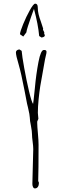

<svg xmlns="http://www.w3.org/2000/svg" viewBox="-20 -1028 343 1060"><path d="M227.5 -833Q227.5 -835 223.6 -843.8L224.6 -849.1L217.3 -863.8L218.3 -870.1Q213.9 -884.3 206.5 -906.2Q197.3 -931.2 192.9 -949.7Q188.5 -968.3 188.5 -986.8Q188.5 -1007.8 174.3 -1007.8Q165 -1007.8 145.3 -972.7Q125.5 -937.5 108.2 -895.5Q90.8 -853.5 90.3 -838.9L108.4 -826.2L125.5 -849.1Q126.5 -859.4 134.3 -883.3Q141.1 -904.8 152.1 -936Q163.1 -967.3 167.5 -979Q190.9 -892.1 196.3 -829.1L209.5 -820.8Q227.5 -823.7 227.5 -833ZM172.9 12.2Q183.1 12.2 189 3.7Q194.8 -4.9 194.8 -17.1Q194.8 -19 194.3 -20.5Q193.8 -22 193.8 -23.9L190.9 -26.9Q192.9 -85.9 192.9 -229Q192.9 -251.5 189.5 -289.1Q185.5 -332 185.5 -349.1V-356.9L191.9 -372.1Q191.9 -377.9 190.4 -388.7Q189 -399.9 189 -404.8Q189 -437 193.1 -478.8Q197.3 -520.5 202.1 -551.3Q210 -598.1 228.5 -700.2Q229.5 -706.5 232.9 -719.7Q236.8 -734.4 236.8 -741.2Q236.8 -746.6 234.4 -749Q232.4 -751 230.2 -751.5Q228 -752 225.6 -752Q223.1 -752 221.7 -752Q205.1 -752 192.4 -686Q179.2 -617.2 172.4 -540.5Q164.1 -458.5 162.6 -454.1Q154.3 -465.3 140.1 -524.9Q126 -584.5 113.8 -652.1Q101.6 -719.7 99.6 -747.1L87.9 -754.9Q79.6 -754.9 73.7 -750.5Q67.9 -746.1 67.9 -738.8Q67.9 -721.7 82.5 -673.8Q90.8 -645 98.1 -612.1Q105.5 -579.1 115.7 -526.9L128.9 -458Q129.4 -456.5 130.4 -451.4Q131.3 -446.3 134.3 -435.5Q144.5 -392.1 144.5 -378.9Q144.5 -362.8 150.9 -333Q156.7 -302.2 156.7 -286.1Q156.7 -271 160.2 -245.6Q163.6 -220.2 163.6 -205.1Q163.6 -180.2 161.1 -108.4Q158.7 -36.6 158.7 -12.2Q158.7 -2.9 162.4 4.6Q166 12.2 172.9 12.2Z"/></svg>

Font: Amatica SC
Style: Regular
Weight: 400
Designer: Vernon Adams, Ben Nathan
Foundry: newtypography
Version: Version 2.001